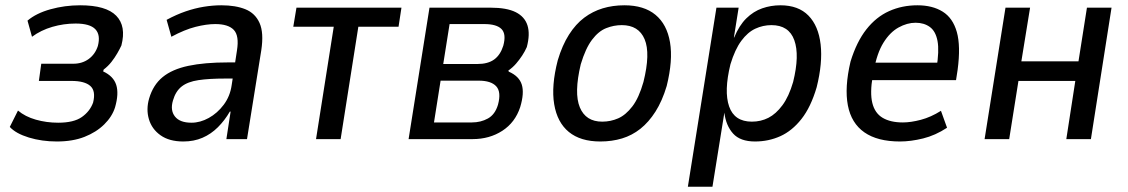

<svg xmlns="http://www.w3.org/2000/svg" viewBox="-20 -526 4267 726"><path d="M195 9Q138 9 89 -6Q40 -21 17 -46L48 -108Q75 -85 115.5 -73.5Q156 -62 200 -62Q259 -62 289.5 -83.5Q320 -105 332 -138Q343 -182 321.5 -201Q300 -220 250 -220H127L136 -285H257Q291 -285 315.5 -303Q340 -321 350 -352Q361 -394 340.5 -415.5Q320 -437 266 -437Q221 -437 178 -424.5Q135 -412 101 -387L84 -448Q117 -476 171 -491Q225 -506 283 -506Q381 -506 419.5 -466.5Q458 -427 439 -354Q433 -341 423.5 -324.5Q414 -308 401.5 -292Q389 -276 372 -263L370 -256Q409 -238 419.5 -205Q430 -172 415 -120Q404 -85 374 -55.5Q344 -26 299.5 -8.5Q255 9 195 9Z M673 9Q620 9 587 -14.5Q554 -38 543 -75.5Q532 -113 544 -154Q559 -205 595 -234.5Q631 -264 692 -277Q753 -290 842 -290H885L876 -229H832Q771 -229 730.5 -223Q690 -217 667 -199Q644 -181 634 -146Q623 -109 641.5 -85.5Q660 -62 704 -62Q737 -62 769.5 -80Q802 -98 826 -130Q850 -162 856 -204L876 -335Q885 -391 864 -413Q843 -435 794 -435Q761 -435 719.5 -424.5Q678 -414 628 -387L610 -451Q647 -471 682 -483Q717 -495 751 -500.5Q785 -506 817 -506Q871 -506 908 -491Q945 -476 961.5 -439Q978 -402 968 -336L914 0H836L852 -104H849Q830 -71 804 -45Q778 -19 745.5 -5Q713 9 673 9Z M1175 0 1242 -425H1089L1101 -497H1498L1487 -425H1335L1268 0Z M1525 0 1604 -497H1835Q1896 -497 1930 -480Q1964 -463 1974.5 -430Q1985 -397 1972 -348Q1965 -332 1954.5 -316Q1944 -300 1931.5 -285.5Q1919 -271 1902 -259L1904 -255Q1943 -238 1953 -206Q1963 -174 1947 -121Q1928 -63 1879.5 -31.5Q1831 0 1767 0ZM1621 -63H1764Q1798 -63 1825 -78Q1852 -93 1863 -130Q1876 -178 1856.5 -199.5Q1837 -221 1790 -221H1646ZM1656 -284H1785Q1825 -284 1848.5 -301Q1872 -318 1883 -353Q1895 -397 1876.5 -416Q1858 -435 1811 -435H1680Z M2250 9Q2175 9 2131 -27Q2087 -63 2075.5 -132Q2064 -201 2089 -298Q2106 -355 2131.5 -395Q2157 -435 2189 -459Q2221 -483 2259 -494.5Q2297 -506 2341 -506Q2415 -506 2458.5 -470Q2502 -434 2513.5 -366Q2525 -298 2501 -201Q2484 -144 2458.5 -104Q2433 -64 2401.5 -39Q2370 -14 2332 -2.5Q2294 9 2250 9ZM2257 -66Q2289 -66 2317.5 -78.5Q2346 -91 2371 -123.5Q2396 -156 2413 -216Q2440 -324 2417.5 -377.5Q2395 -431 2331 -431Q2301 -431 2272 -419.5Q2243 -408 2218.5 -375.5Q2194 -343 2176 -283Q2150 -174 2172.5 -120Q2195 -66 2257 -66Z M2581 180 2689 -497H2773L2755 -384H2756Q2775 -430 2802 -456.5Q2829 -483 2862 -494.5Q2895 -506 2931 -506Q2999 -506 3037 -467Q3075 -428 3083 -358Q3091 -288 3068 -196Q3046 -121 3010.5 -76Q2975 -31 2930.5 -11Q2886 9 2835 9Q2779 9 2752 -21Q2725 -51 2719 -100L2674 180ZM2823 -66Q2857 -66 2885.5 -80.5Q2914 -95 2938.5 -128Q2963 -161 2979 -216Q3004 -317 2983.5 -374Q2963 -431 2897 -431Q2865 -431 2836 -417.5Q2807 -404 2783 -371.5Q2759 -339 2742 -283Q2717 -181 2737 -123.5Q2757 -66 2823 -66Z M3383 9Q3298 9 3248.5 -25.5Q3199 -60 3186 -127.5Q3173 -195 3196 -293Q3219 -368 3256 -415Q3293 -462 3342 -484Q3391 -506 3449 -506Q3506 -506 3544.5 -482Q3583 -458 3598 -405Q3613 -352 3601 -262L3595 -223H3260L3271 -289H3541L3521 -267Q3532 -334 3525 -371Q3518 -408 3496 -424Q3474 -440 3442 -440Q3410 -440 3377.5 -422Q3345 -404 3320.5 -364.5Q3296 -325 3284 -259L3280 -238Q3269 -175 3278.5 -136.5Q3288 -98 3317.5 -80.5Q3347 -63 3394 -63Q3424 -63 3462 -73Q3500 -83 3538 -107L3561 -43Q3517 -14 3470.5 -2.5Q3424 9 3383 9Z M3703 0 3782 -497H3875L3842 -294H4058L4090 -497H4183L4105 0H4012L4046 -220H3831L3796 0Z"/></svg>

Font: Nunito Sans 7pt Condensed Medium
Style: Italic
Weight: 500
Width: 3
Italic angle: -9°
Designer: Vernon Adams
Foundry: Vernon Adams
Version: Version 3.101;gftools[0.9.27]